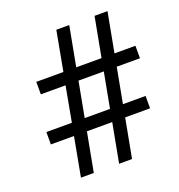

<svg xmlns="http://www.w3.org/2000/svg" viewBox="-129 -819 863 926"><g transform="rotate(-20 302.5 -355.5)"><path d="M47.9 -200.2V-263.7H178.7L211.9 -443.8H85V-507.8H224.1L261.7 -710.9H328.1L290 -507.8H419.9L458 -710.9H524.4L486.3 -507.8H593.8V-443.8H474.6L440.9 -263.7H557.1V-200.2H429.2L391.6 0H325.2L362.8 -200.2H232.9L195.3 0H129.4L166.5 -200.2ZM244.6 -263.7H374.5L408.2 -443.8H278.3Z"/></g></svg>

Font: Bert Sans Medium
Style: Regular
Weight: 500
Designer: Christian Robertson, Adam Twardoch, & Cristiano Sobral
Foundry: Google
Version: Version 12.135;January 10, 2020;FontCreator 12.0.0.2547 64-b